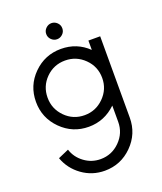

<svg xmlns="http://www.w3.org/2000/svg" viewBox="-174 -792 1016 1206"><g transform="rotate(-20 334.0 -189.0)"><path d="M353.8 -590.6Q337.5 -575 316.2 -575Q295 -575 278.8 -590.6Q262.5 -606.2 262.5 -628.8Q262.5 -651.2 278.8 -666.9Q295 -682.5 316.2 -682.5Q337.5 -682.5 353.8 -666.9Q370 -651.2 370 -628.8Q370 -606.2 353.8 -590.6ZM497.5 -500H576.2V43.8Q576.2 151.2 500 227.5Q423.8 303.8 316.2 303.8Q232.5 303.8 165.6 255.6Q98.8 207.5 71.2 131.2L142.5 100Q160 155 208.1 190.6Q256.2 226.2 316.2 226.2Q391.2 226.2 445 172.5Q498.8 118.8 498.8 43.8V-65Q421.2 10 316.2 10Q208.8 10 132.5 -66.2Q56.2 -142.5 56.2 -250Q56.2 -358.8 132.5 -434.4Q208.8 -510 316.2 -510Q422.5 -510 497.5 -437.5ZM316.2 -67.5Q391.2 -67.5 445 -121.2Q498.8 -175 498.8 -250Q498.8 -326.2 445 -379.4Q391.2 -432.5 316.2 -432.5Q240 -432.5 186.9 -379.4Q133.8 -326.2 133.8 -250Q133.8 -175 186.9 -121.2Q240 -67.5 316.2 -67.5Z"/></g></svg>

Font: Now Alt
Style: Regular
Weight: 400
Designer: Alfredo Marco Pradil
Foundry: Alfredo Marco Pradil
Version: Version 1.002;PS 001.002;hotconv 1.0.88;makeotf.lib2.5.64775